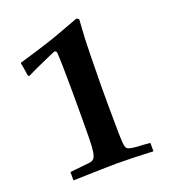

<svg xmlns="http://www.w3.org/2000/svg" viewBox="-126 -764 751 855"><g transform="rotate(-20 250.0 -336.5)"><path d="M75.7 0V-39.6L168 -49.3Q181.6 -50.8 189.5 -58.3Q197.3 -65.9 200.9 -87.2Q204.6 -108.4 205.3 -148.2Q206.1 -188 206.1 -253.9V-371.1Q205.6 -401.9 205.6 -434.3Q205.6 -466.8 204.6 -502L203.1 -543.9Q203.1 -559.6 200.2 -564Q197.3 -568.4 192.9 -568.4Q190.9 -568.4 171.4 -560.1Q123 -539.1 93 -525.1Q63 -511.2 50.3 -504.4L44.4 -507.8Q43.9 -511.7 42.7 -518.8Q41.5 -525.9 40.3 -534.7Q39.1 -543.5 37.4 -552.5Q35.6 -561.5 34.2 -568.8L34.7 -572.3Q79.1 -585 113 -595.7Q147 -606.4 173.3 -614.7Q199.7 -623 239.7 -637.7Q279.8 -652.3 334.5 -672.9L345.2 -665.5Q345.2 -664.1 344.2 -650.1Q343.3 -636.2 342.3 -619.4Q341.3 -602.5 340.3 -588.1Q339.4 -573.7 339.4 -570.8Q338.4 -548.8 337.4 -495.4Q336.4 -441.9 335.4 -353.5V-281.2Q335.4 -274.9 335.4 -262.2Q335.4 -249.5 335.7 -233.9Q335.9 -218.3 335.9 -201.9Q335.9 -185.5 336.2 -171.4Q336.4 -157.2 336.4 -147Q336.4 -136.7 336.4 -134.3Q336.9 -107.9 337.9 -92.8Q338.9 -77.6 340.6 -69.1Q342.3 -60.5 345.2 -57.1Q348.1 -53.7 352.5 -51.3Q358.9 -48.3 376.2 -45.9Q393.6 -43.5 422.9 -42.5Q439.5 -41.5 454.6 -39.6V0Q401.4 -2.4 358.9 -3.7Q316.4 -4.9 282.7 -4.9Q260.3 -4.9 209 -3.7Q157.7 -2.4 75.7 0Z"/></g></svg>

Font: XB Kayhan
Style: Bold
Weight: 700
Designer: Behnam
Foundry: Irmug
Version: Version 7.300 2009